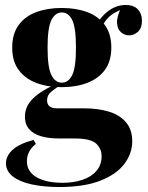

<svg xmlns="http://www.w3.org/2000/svg" viewBox="-20 -563 593 771"><path d="M218 188Q156 188 107.5 177.5Q59 167 31.5 145.5Q4 124 4 93Q4 62 32 37.5Q60 13 115 -1L124 15Q105 30 96.5 47.5Q88 65 88 84Q88 126 126.5 148.5Q165 171 231 171Q276 171 311.5 159Q347 147 367.5 123Q388 99 388 64Q388 34 366 13.5Q344 -7 278 -7H216Q175 -7 144.5 -16Q114 -25 97 -44.5Q80 -64 80 -94Q80 -136 113 -168Q146 -200 211 -228L221 -220Q202 -208 185.5 -194.5Q169 -181 169 -160Q169 -128 209 -128H318Q373 -128 416.5 -115Q460 -102 485.5 -72.5Q511 -43 511 4Q511 53 479.5 95Q448 137 383 162.5Q318 188 218 188ZM228 -213Q171 -213 126 -230Q81 -247 55 -282Q29 -317 29 -372Q29 -427 55 -462.5Q81 -498 126 -514.5Q171 -531 228 -531Q285 -531 330 -514.5Q375 -498 401 -462.5Q427 -427 427 -372Q427 -317 401 -282Q375 -247 330 -230Q285 -213 228 -213ZM228 -231Q255 -231 270 -261.5Q285 -292 285 -372Q285 -452 270 -482.5Q255 -513 228 -513Q202 -513 186.5 -482.5Q171 -452 171 -372Q171 -292 186.5 -261.5Q202 -231 228 -231ZM384 -445 364 -452Q379 -491 412.5 -517Q446 -543 485 -543Q517 -543 533.5 -525.5Q550 -508 550 -480Q550 -450 534 -435.5Q518 -421 498 -421Q481 -421 466.5 -433Q452 -445 450 -469.5Q448 -494 467 -533L474 -527Q436 -513 417 -494.5Q398 -476 384 -445Z"/></svg>

Font: Playfair Display
Style: Bold
Weight: 700
Designer: Claus Eggers Sørensen
Foundry: Claus Eggers Sørensen
Version: Version 1.203